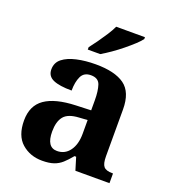

<svg xmlns="http://www.w3.org/2000/svg" viewBox="-140 -871 880 985"><g transform="rotate(20 299.5 -378.0)"><path d="M202 10Q136 10 90.5 -30Q45 -70 45 -153Q45 -234 101 -273Q157 -312 269 -316L351 -319V-374Q351 -424 340.5 -456Q330 -488 289 -488Q251 -488 236.5 -457.5Q222 -427 222 -380Q155 -380 121 -395Q87 -410 87 -447Q87 -484 115 -506Q143 -528 190 -538.5Q237 -549 293 -549Q398 -549 450.5 -511Q503 -473 503 -379V-124Q503 -83 516 -68Q529 -53 563 -53H567V0H381L360 -69H351Q329 -42 309.5 -24.5Q290 -7 265 1.5Q240 10 202 10ZM257 -63Q300 -63 325.5 -98Q351 -133 351 -191V-266L306 -263Q246 -260 223 -231.5Q200 -203 200 -149Q200 -63 257 -63ZM228 -619Q243 -638 261.5 -664Q280 -690 297.5 -717Q315 -744 325 -766H482V-756Q473 -743 451.5 -723Q430 -703 403 -681Q376 -659 348 -639.5Q320 -620 296 -606H228Z"/></g></svg>

Font: Noto Serif Thai
Style: Bold
Weight: 700
Designer: Monotype Design Team
Foundry: Monotype Imaging Inc.
Version: Version 2.002; ttfautohint (v1.8.4.7-5d5b)